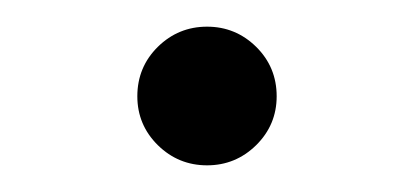

<svg xmlns="http://www.w3.org/2000/svg" viewBox="-20 -416 311 144"><path d="M135.3 -292Q113.8 -292 98.4 -307.1Q83 -322.3 83 -343.8Q83 -365.7 98.4 -380.9Q113.8 -396 135.3 -396Q156.7 -396 172.1 -380.9Q187.5 -365.7 187.5 -343.8Q187.5 -322.3 172.1 -307.1Q156.7 -292 135.3 -292Z"/></svg>

Font: Inter 17pt Light
Style: Regular
Weight: 300
Version: Version 4.001;git-66647c0bb